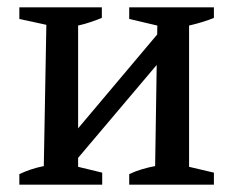

<svg xmlns="http://www.w3.org/2000/svg" viewBox="-20 -506 641 526"><path d="M153 -25 149 -101 454 -463V-381ZM33 0V-29Q48 -36 64 -41.5Q80 -47 100 -51L107 -438L33 -454V-486H259V-457Q244 -451 228 -445.5Q212 -440 194 -436V-49L260 -33V0ZM334 0V-29Q351 -37 369.5 -42.5Q388 -48 405 -51L411 -436L334 -454V-486H566V-457Q537 -445 498 -436V-49L566 -33V0Z"/></svg>

Font: Piazzolla 24pt Medium
Style: Regular
Weight: 500
Designer: Juan Pablo del Peral
Foundry: Huerta Tipografica
Version: Version 2.005